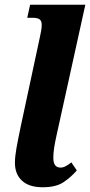

<svg xmlns="http://www.w3.org/2000/svg" viewBox="-20 -780 380 810"><path d="M160 10Q103 10 73 -17.5Q43 -45 43 -93Q43 -119 49.5 -155.5Q56 -192 68 -249L148 -622Q151 -635 153.5 -649.5Q156 -664 156 -676Q156 -691 147.5 -698Q139 -705 117 -705H95L107 -760H340L219 -211Q212 -180 208.5 -157Q205 -134 205 -114Q205 -73 235 -73Q246 -73 256.5 -78.5Q267 -84 281 -95L304 -61Q281 -34 249 -12Q217 10 160 10Z"/></svg>

Font: Noto Serif Condensed ExtraBold
Style: Italic
Weight: 800
Width: 3
Italic angle: -12°
Designer: Monotype Design Team
Foundry: Monotype Imaging Inc.
Version: Version 2.014; ttfautohint (v1.8.4.7-5d5b)